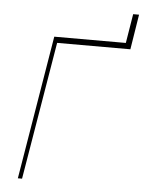

<svg xmlns="http://www.w3.org/2000/svg" viewBox="-59 -921 722 968"><g transform="rotate(5 302.5 -437.5)"><path d="M68.2 0 188.9 -727.3H551.1L575.3 -875H605.1L576.7 -697.4H206L89.5 0Z"/></g></svg>

Font: Inter Thin  BETA
Style: Italic
Weight: 100
Italic angle: -9.39999°
Designer: Rasmus Andersson
Foundry: rsms
Version: Version 3.011;git-f93a4a705